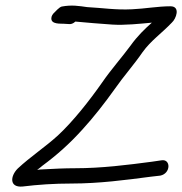

<svg xmlns="http://www.w3.org/2000/svg" viewBox="-20 -672 667 703"><path d="M282 -198C323 -243 363 -294 400 -346C432 -392 472 -437 502 -481C533 -524 572 -550 609 -589C625 -603 642 -649 604 -649C558 -649 510 -640 463 -638C404 -635 355 -643 299 -646C270 -650 243 -655 206 -648C197 -646 181 -628 180 -627C173 -621 168 -613 168 -605C167 -582 203 -586 214 -585L231 -584C240 -583 247 -585 256 -593C298 -589 348 -585 391 -582C438 -579 491 -585 536 -589C510 -566 483 -540 458 -505C428 -464 387 -418 354 -370C307 -303 248 -228 192 -176C146 -134 91 -98 45 -55C17 -27 14 15 62 11C119 4 178 0 242 0C342 0 441 -13 532 -25L567 -29C606 -37 606 -91 571 -85L537 -80C447 -68 351 -56 255 -56C216 -56 175 -54 140 -52C131 -52 124 -51 116 -50C122 -54 129 -60 135 -65C189 -105 234 -145 282 -198Z"/></svg>

Font: Stray Cat
Style: BdObl
Weight: 700
Version: Version 1.0